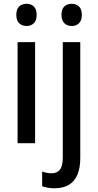

<svg xmlns="http://www.w3.org/2000/svg" viewBox="-20 -763 521 1023"><path d="M167 -538.6V0H73.7V-538.6ZM121.6 -742.7Q146 -742.7 160.6 -728Q175.3 -713.4 175.3 -683.6Q175.3 -654.3 160.4 -639.4Q145.5 -624.5 121.6 -624.5Q97.2 -624.5 82 -639.4Q66.9 -654.3 66.9 -683.6Q66.9 -713.9 81.8 -728.3Q96.7 -742.7 121.6 -742.7ZM271.5 240.2Q251.5 240.2 234.4 237.1Q217.3 233.9 204.6 229.5V150.9Q216.8 155.3 229.2 157.7Q241.7 160.2 255.9 160.2Q283.7 160.2 299.1 141.1Q314.5 122.1 314.5 76.2V-538.6H407.7V79.1Q407.7 130.9 392.8 167Q377.9 203.1 347.7 221.4Q317.4 239.7 271.5 240.2ZM307.6 -683.6Q307.6 -713.9 322.5 -728.3Q337.4 -742.7 362.3 -742.7Q386.7 -742.7 401.4 -728Q416 -713.4 416 -683.6Q416 -654.3 401.1 -639.4Q386.2 -624.5 362.3 -624.5Q337.9 -624.5 322.8 -639.4Q307.6 -654.3 307.6 -683.6Z"/></svg>

Font: Open Sans SemiCondensed Medium
Style: Regular
Weight: 500
Width: 4
Designer: Monotype Design Team
Foundry: Monotype Imaging Inc.
Version: Version 3.000